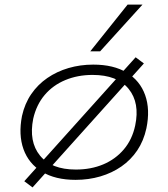

<svg xmlns="http://www.w3.org/2000/svg" viewBox="-20 -777 735 838"><path d="M310 8Q221 8 163 -27.5Q105 -63 82.5 -126Q60 -189 76 -271Q88 -325 116.5 -366.5Q145 -408 186.5 -436.5Q228 -465 279 -480Q330 -495 387 -495Q476 -495 533.5 -460Q591 -425 613.5 -362Q636 -299 619 -217Q607 -162 579 -120.5Q551 -79 510 -50.5Q469 -22 418 -7Q367 8 310 8ZM311 -37Q377 -37 430.5 -59.5Q484 -82 520.5 -125Q557 -168 570 -229Q591 -328 541.5 -389Q492 -450 384 -450Q319 -450 265 -427.5Q211 -405 175 -362.5Q139 -320 125 -259Q105 -159 154.5 -98Q204 -37 311 -37ZM122 41 86 14 572 -527 608 -500ZM374 -553 537 -757H602L417 -553Z"/></svg>

Font: Nunito Sans 10pt Expanded ExtraLight
Style: Italic
Weight: 250
Width: 7
Italic angle: -9°
Designer: Vernon Adams
Foundry: Vernon Adams
Version: Version 3.101;gftools[0.9.27]